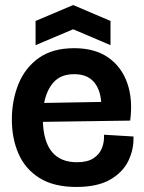

<svg xmlns="http://www.w3.org/2000/svg" viewBox="-20 -727 569 761"><path d="M283 14Q193 14 136.5 -21.5Q80 -57 53.5 -117.5Q27 -178 27 -253Q27 -329 53 -393.5Q79 -458 133.5 -497Q188 -536 274 -536Q356 -536 409 -499Q462 -462 484.5 -397.5Q507 -333 496 -249L150 -244Q156 -84 285 -84Q327 -84 351 -100Q375 -116 384.5 -141Q394 -166 392 -193L509 -186Q511 -136 489 -90Q467 -44 416.5 -15Q366 14 283 14ZM274 -433Q222 -433 193.5 -402Q165 -371 155 -319L381 -323Q377 -375 350.5 -404Q324 -433 274 -433ZM121 -548V-644L270 -707L418 -644V-548L270 -611Z"/></svg>

Font: Bricolage Grotesque 48pt SemiBold
Style: Regular
Weight: 600
Designer: Mathieu Triay
Foundry: Atelier Triay
Version: Version 1.000; ttfautohint (v1.8.4.7-5d5b);gftools[0.9.32]